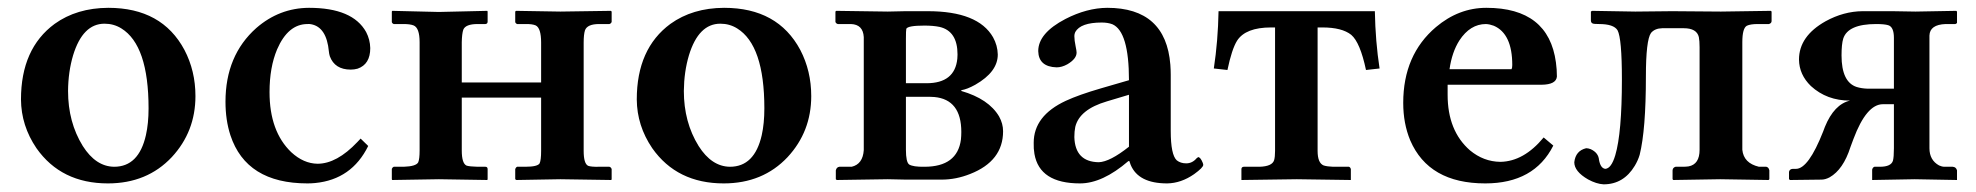

<svg xmlns="http://www.w3.org/2000/svg" viewBox="-20 -464 5104 496"><path d="M250 -402.8Q193.8 -402.8 168.9 -321.3Q156.2 -278.8 155.8 -229Q155.8 -148.4 193.8 -86.9Q227.5 -33.7 274.9 -33.2Q338.4 -33.2 356.9 -114.7Q363.8 -145 363.8 -184.1Q363.8 -347.2 293.5 -390.6Q273.9 -402.8 250 -402.8ZM34.2 -207Q34.2 -338.4 121.1 -402.3Q178.2 -443.4 259.8 -443.8Q398.4 -443.8 456.5 -335Q484.9 -280.8 484.9 -215.8Q484.9 -124 423.8 -58.1Q359.9 9.8 258.8 9.8Q138.2 9.8 74.2 -81.1Q34.7 -139.2 34.2 -207Z M931.2 -86.9Q888.7 -0.5 794.4 8.8Q784.2 9.8 774.4 9.8Q616.2 9.8 575.2 -114.7Q562.5 -153.8 562.5 -201.2Q562.5 -320.8 642.1 -391.6Q701.7 -443.4 778.3 -443.8Q891.1 -443.8 925.8 -381.3Q936 -361.8 936.5 -339.8Q936.5 -297.9 903.8 -286.6Q895 -284.2 886.2 -284.2Q844.7 -284.2 832 -318.8Q830.1 -325.2 829.6 -331.1Q823.7 -394 783.7 -401.4Q779.3 -402.3 774.4 -401.9Q724.1 -401.9 695.8 -336.4Q676.3 -290 676.3 -226.1Q676.3 -124.5 732.4 -70.8Q764.2 -41.5 800.3 -41Q850.1 -41 903.3 -97.2Q907.7 -102.1 911.6 -106Z M1064 -355Q1064 -392.1 1048.3 -398.4Q1039.1 -401.9 1022.9 -401.9H997.1Q992.7 -403.8 992.2 -407.2V-434.1L993.2 -436L1113.8 -433.1L1238.8 -436L1239.7 -434.1V-408.2Q1239.7 -402.3 1233.9 -401.9H1213.9Q1182.6 -401.9 1176.8 -387.2Q1173.3 -376.5 1172.9 -355V-251H1377.9V-354Q1377.9 -391.6 1363.8 -398.4Q1354.5 -402.3 1336.9 -401.9H1315.9Q1311.5 -403.8 1311 -407.2V-434.1L1313 -436L1427.7 -434.1L1558.1 -436L1560.1 -434.1V-407.2Q1558.1 -402.8 1554.2 -401.9H1527.8Q1497.1 -401.9 1491.2 -385.7Q1487.8 -375 1487.8 -354V-74.2Q1487.8 -41 1499.5 -35.6Q1507.3 -32.7 1527.8 -33.2H1554.2Q1559.1 -31.7 1560.1 -26.9V-1L1559.1 1L1427.7 -1L1314 1L1311 -1V-26.9Q1312.5 -31.7 1315.9 -33.2H1336.9Q1368.7 -33.2 1374 -42Q1377.9 -50.3 1377.9 -74.2V-211.9H1172.9V-75.2Q1172.9 -41.5 1185.5 -36.1Q1193.4 -33.7 1213.9 -33.2H1233.9Q1239.7 -33.2 1239.7 -26.9V-1L1238.8 1L1113.8 -1L993.2 1L992.2 -1V-27.8Q993.7 -31.7 997.1 -33.2H1022.9Q1055.2 -34.2 1060.5 -44.9Q1064 -53.7 1064 -75.2Z M1840.8 -402.8Q1784.7 -402.8 1759.8 -321.3Q1747.1 -278.8 1746.6 -229Q1746.6 -148.4 1784.7 -86.9Q1818.4 -33.7 1865.7 -33.2Q1929.2 -33.2 1947.8 -114.7Q1954.6 -145 1954.6 -184.1Q1954.6 -347.2 1884.3 -390.6Q1864.7 -402.8 1840.8 -402.8ZM1625 -207Q1625 -338.4 1711.9 -402.3Q1769 -443.4 1850.6 -443.8Q1989.3 -443.8 2047.4 -335Q2075.7 -280.8 2075.7 -215.8Q2075.7 -124 2014.6 -58.1Q1950.7 9.8 1849.6 9.8Q1729 9.8 1665 -81.1Q1625.5 -139.2 1625 -207Z M2320.3 -249H2373.5Q2446.8 -249 2453.1 -312.5Q2453.6 -317.9 2453.6 -323.2Q2453.6 -383.8 2407.2 -394.5Q2391.1 -397.9 2368.2 -397.9Q2325.2 -397.9 2321.3 -389.6Q2320.3 -385.7 2320.3 -363.8ZM2320.3 -213.9V-77.1Q2320.3 -45.4 2328.6 -39.1Q2338.9 -32.7 2368.2 -33.2Q2453.1 -33.2 2462.4 -103.5Q2463.4 -113.3 2463.4 -123Q2463.4 -207 2393.6 -213.4Q2387.7 -213.9 2382.3 -213.9ZM2141.6 1 2139.2 -1V-23.9Q2141.1 -32.2 2148.4 -33.2H2180.2Q2209 -40 2211.4 -76.2V-368.2Q2209.5 -400.9 2178.2 -401.9H2144.5Q2140.1 -402.8 2138.2 -407.2V-434.1L2140.1 -436L2273.4 -434.1L2319.3 -435.1H2376.5Q2506.8 -435.1 2545.4 -367.7Q2557.1 -346.7 2557.6 -323.2Q2557.6 -278.3 2499.5 -245.1Q2478.5 -233.4 2463.4 -231V-229Q2534.2 -208.5 2561 -163.1Q2571.3 -144.5 2571.3 -125Q2571.3 -47.9 2486.3 -14.6Q2449.7 0 2412.6 0H2320.3L2273.4 -1Z M2895 -47.9Q2828.1 9.8 2770 9.8Q2665.5 9.8 2652.3 -66.4Q2649.9 -80.1 2650.4 -95.2Q2650.4 -165 2733.4 -203.6Q2767.1 -219.2 2824.2 -235.8L2896.5 -256.8Q2896.5 -382.8 2853.5 -401.4Q2841.8 -405.8 2826.2 -405.8Q2771.5 -405.8 2757.8 -381.3Q2755.4 -376 2755.4 -371.1Q2755.4 -359.9 2758.8 -343.8Q2761.2 -332.5 2761.2 -328.1Q2761.2 -312 2737.3 -297.9Q2723.1 -290 2709.5 -290Q2663.1 -291.5 2662.1 -332Q2662.1 -378.4 2732.4 -415Q2787.6 -443.4 2840.3 -443.8Q2991.7 -443.8 3003.4 -296.9Q3004.4 -283.7 3004.4 -271V-126Q3004.4 -64 3020 -49.8Q3029.8 -42 3044.4 -42Q3060.1 -42 3071.3 -55.2Q3074.2 -57.1 3075.2 -58.1Q3081.1 -58.1 3086.9 -43.9Q3088.4 -40 3088.4 -38.1Q3088.4 -31.2 3064.9 -14.2Q3031.2 9.3 2995.1 9.8Q2920.9 9.8 2900.9 -38.1Q2898.9 -43.5 2897.5 -47.9ZM2896.5 -85V-219.2L2839.4 -202.1Q2768.6 -181.2 2757.8 -136.2Q2755.4 -124.5 2755.4 -109.9Q2757.3 -45.9 2818.4 -44.9Q2847.2 -45.9 2896.5 -85Z M3396 -393.1H3383.8V-74.2Q3383.8 -43 3399.4 -36.6Q3408.7 -33.7 3423.8 -33.2H3464.8Q3468.8 -31.7 3469.7 -26.9V1L3330.1 -1L3187 1V-26.9Q3187 -32.7 3192.9 -33.2H3233.9Q3266.6 -34.2 3271.5 -50.3Q3273.9 -58.6 3273.9 -74.2V-393.1H3263.7Q3197.8 -393.1 3175.8 -358.9Q3162.1 -336.9 3150.9 -283.2L3115.7 -287.1Q3126.5 -357.9 3127.9 -435.1H3531.7Q3533.2 -356.4 3543.9 -287.1L3508.8 -283.2Q3493.7 -354.5 3470.7 -374Q3446.8 -393.1 3396 -393.1Z M3724.6 -285.2H3884.8Q3886.7 -288.6 3886.7 -295.9Q3886.7 -377 3838.9 -397.5Q3828.6 -401.4 3818.8 -401.9Q3777.8 -401.9 3750 -359.4Q3731 -329.6 3724.6 -285.2ZM3967.8 -108.9 3992.7 -87.9Q3943.4 9.8 3816.9 9.8Q3670.9 9.8 3623 -101.6Q3605 -145 3605 -198.2Q3605 -322.3 3689.5 -394Q3748.5 -443.8 3819.8 -443.8Q3980.5 -443.8 3999.5 -302.7Q4002 -284.7 4002 -266.1Q4000 -245.6 3962.9 -245.1H3719.7V-219.2Q3719.7 -126 3777.3 -75.7Q3812.5 -46.4 3856 -45.9Q3916.5 -46.9 3967.8 -108.9Z M4127 -27.8Q4114.7 -29.3 4110.8 -50.8Q4109.4 -69.3 4089.4 -78.6Q4083 -81.1 4077.6 -81.1Q4050.3 -74.7 4046.9 -44.9Q4046.9 -21 4082.5 -0.5Q4104 11.2 4122.6 12.2Q4174.3 12.2 4203.1 -35.6Q4211.4 -49.3 4215.8 -64Q4231.9 -128.9 4231.9 -266.1Q4231.9 -360.4 4245.1 -378.9Q4254.9 -390.6 4273.9 -391.1H4329.6Q4363.3 -391.1 4368.7 -368.2Q4370.6 -358.4 4370.6 -341.8V-77.1Q4370.6 -39.6 4342.3 -34.2Q4335.4 -33.2 4327.6 -33.2H4308.6Q4301.3 -31.2 4300.8 -23.9V-1L4302.7 1Q4303.7 1 4423.8 -1L4548.8 1L4550.8 -1V-23.9Q4549.3 -31.7 4543 -33.2H4523.9Q4484.4 -42.5 4481 -77.1V-355Q4481 -391.1 4492.7 -397.5Q4502 -401.9 4520.5 -401.9H4549.8Q4556.2 -403.8 4556.6 -409.2V-434.1L4554.7 -436Q4553.7 -436 4425.8 -434.1L4299.8 -435.1Q4298.8 -435.1 4204.6 -434.1L4092.8 -436L4089.8 -434.1V-411.1Q4089.8 -402.8 4099.1 -402.3Q4103 -402.3 4110.8 -401.9Q4148.9 -401.9 4158.7 -385.7Q4169.9 -364.7 4169.9 -258.8Q4169.9 -120.6 4152.8 -63Q4142.6 -28.8 4127 -27.8Z M4872.6 -234.9V-366.2Q4872.6 -394.5 4857.9 -398.9Q4848.1 -401.9 4826.7 -401.9Q4753.9 -401.9 4741.7 -364.3Q4737.3 -350.1 4737.3 -320.8Q4737.3 -252 4776.4 -239.3Q4789.1 -235.4 4804.7 -234.9ZM4694.3 -136.2Q4718.3 -194.8 4759.3 -204.1Q4699.2 -204.1 4658.2 -241.7Q4627.9 -271 4627.4 -310.1Q4627.4 -370.6 4696.3 -409.2Q4742.7 -434.6 4791.5 -435.1H4868.7L4928.2 -434.1L5033.7 -436L5035.6 -434.1V-404.8Q5033.7 -402.3 5031.2 -401.9H5006.3Q4965.3 -400.4 4964.4 -372.1V-81.1Q4964.4 -50.3 4989.3 -36.6Q4996.6 -33.2 5003.4 -33.2H5024.4Q5033.2 -32.7 5035.6 -23.9V1Q5034.7 1 4926.3 -1L4816.4 1V-25.9Q4817.9 -31.7 4822.3 -33.2H4836.4Q4865.2 -33.2 4870.1 -48.8Q4872.6 -58.1 4872.6 -81.1V-194.8H4844.2Q4801.8 -194.8 4768.1 -105Q4764.2 -94.7 4760.3 -84Q4741.7 -25.9 4706.5 -5.9Q4695.3 0 4685.5 0L4604.5 1L4601.6 -1V-20Q4603 -27.3 4611.3 -27.8H4619.6Q4651.9 -27.8 4689.9 -124.5Q4692.4 -131.3 4694.3 -136.2Z"/></svg>

Font: Linux Libertine O
Style: Semibold
Weight: 700
Designer: Philipp H. Poll
Foundry: Philipp H. Poll
Version: Version 5.0.0